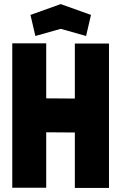

<svg xmlns="http://www.w3.org/2000/svg" viewBox="-20 -919 593 939"><path d="M206 -707V-438L346 -437V-706H513V0H346V-271L206 -272V-1H40V-707ZM129 -846 277 -899 425 -846 401 -743 277 -778 153 -743Z"/></svg>

Font: Lineal Heavy
Style: Regular
Weight: 900
Designer: Created by Frank Adebiaye with contributions from Anton Moglia & Ariel Martín Pérez
Created by Frank ADEBIAYE with FontF
Foundry: Velvetyne Type Foundry
Version: Version 2.000